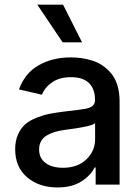

<svg xmlns="http://www.w3.org/2000/svg" viewBox="-20 -802 609 834"><path d="M230 12.2Q149.4 12.2 97.7 -32Q45.9 -76.2 45.9 -154.3Q45.9 -189.9 58.1 -217.5Q70.3 -245.1 89.1 -261.7Q107.9 -278.3 137.2 -290Q166.5 -301.8 192.9 -307.1Q219.2 -312.5 254.9 -316.9Q340.8 -326.7 355 -330.1Q386.2 -337.4 391.1 -356Q392.6 -360.4 392.6 -366.7V-369.1Q392.6 -416 366.2 -441.4Q339.8 -466.8 289.1 -466.8Q239.3 -466.8 207.3 -445.1Q175.3 -423.3 162.1 -390.6L62.5 -413.6Q87.9 -484.4 148.2 -518.6Q208.5 -552.7 287.6 -552.7Q311 -552.7 333.5 -549.6Q356 -546.4 380.9 -538.8Q405.8 -531.2 426.3 -516.8Q446.8 -502.4 463.6 -482.4Q480.5 -462.4 490 -431.4Q499.5 -400.4 499.5 -362.3V0H395.5V-74.7H391.1Q373.5 -39.1 332.8 -13.4Q292 12.2 230 12.2ZM253.4 -73.2Q316.9 -73.2 355 -109.6Q393.1 -146 393.1 -196.8V-267.1Q378.4 -252.4 261.7 -237.8Q236.8 -234.4 218 -228.8Q199.2 -223.1 183.1 -213.6Q167 -204.1 158.4 -188.7Q149.9 -173.3 149.9 -152.8Q149.9 -114.3 178.2 -93.8Q206.5 -73.2 253.4 -73.2ZM252 -618.2 142.1 -781.7H253.9L336.4 -618.2Z"/></svg>

Font: Karasuma Gothic
Style: Regular
Weight: 500
Designer: Rasmus Andersson / Ryoko Nishizuka
Foundry: Genbu
Version: Version 1.00